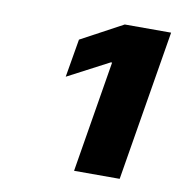

<svg xmlns="http://www.w3.org/2000/svg" viewBox="-56 -889 480 512"><g transform="rotate(10 184.0 -633.0)"><path d="M367.7 -836.9 300.3 -429.2H176.8L226.6 -731H223.1L111.3 -672.4L128.9 -775.9L242.2 -836.9Z"/></g></svg>

Font: Inter 20pt ExtraBold
Style: Italic
Weight: 800
Italic angle: -9.3988°
Version: Version 4.001;git-66647c0bb